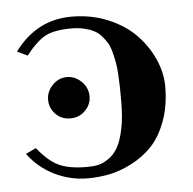

<svg xmlns="http://www.w3.org/2000/svg" viewBox="-41 -485 539 536"><g transform="rotate(-5 229.0 -217.0)"><path d="M150.9 -161.1Q125.5 -161.1 109.1 -178.2Q92.8 -195.3 92.8 -217.8Q92.8 -241.2 109.9 -259Q127 -276.9 150.9 -276.9Q173.3 -276.9 191.2 -259.5Q209 -242.2 209 -217.8Q209 -194.8 192.1 -178Q175.3 -161.1 150.9 -161.1ZM185.1 -22Q202.6 -22 216.3 -24.9Q230 -27.8 245.6 -38.6Q261.2 -49.3 271.7 -67.6Q282.2 -85.9 289.1 -118.7Q295.9 -151.4 295.9 -195.8Q295.9 -219.7 295.7 -234.9Q295.4 -250 294.2 -270.8Q293 -291.5 290.5 -304.9Q288.1 -318.4 283.9 -334.5Q279.8 -350.6 273.7 -360.8Q267.6 -371.1 258.3 -381.6Q249 -392.1 237.3 -397.9Q225.6 -403.8 209.7 -407.5Q193.8 -411.1 174.8 -411.1Q127 -411.1 102.1 -397.9Q77.1 -384.8 46.9 -346.2L18.1 -359.9Q79.6 -443.8 178.2 -443.8Q233.4 -443.8 280.5 -424.1Q327.6 -404.3 357.9 -372.8Q388.2 -341.3 405 -303.2Q421.9 -265.1 421.9 -227.1Q421.9 -172.9 406 -130.1Q390.1 -87.4 365.7 -61.8Q341.3 -36.1 308.8 -19.3Q276.4 -2.4 246.1 3.7Q215.8 9.8 185.1 9.8Q134.8 9.8 91.1 -12Q47.4 -33.7 18.1 -73.2L46.9 -86.9Q77.1 -49.3 106 -35.6Q134.8 -22 185.1 -22Z"/></g></svg>

Font: Linux Libertine G
Style: Semibold
Weight: 600
Designer: Philipp H. Poll
Foundry: Philipp H. Poll
Version: Version 5.1.1